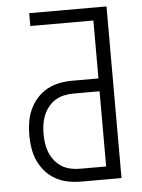

<svg xmlns="http://www.w3.org/2000/svg" viewBox="-53 -777 605 819"><g transform="rotate(-5 250.0 -367.5)"><path d="M261 0Q233 0 205 -5.5Q177 -11 152.5 -24.5Q128 -38 109 -59.5Q90 -81 78.5 -106.5Q67 -132 62.5 -160Q58 -188 58 -216Q58 -244 62.5 -272Q67 -300 78.5 -325.5Q90 -351 109 -372.5Q128 -394 152.5 -407.5Q177 -421 205 -426.5Q233 -432 261 -432H373V-680H103V-735H434V0ZM373 -55V-377H261Q240 -377 220 -372.5Q200 -368 183 -357.5Q166 -347 153 -330.5Q140 -314 132.5 -295.5Q125 -277 122 -256.5Q119 -236 119 -216Q119 -196 122 -175.5Q125 -155 132.5 -136.5Q140 -118 153 -101.5Q166 -85 183 -74.5Q200 -64 220 -59.5Q240 -55 261 -55Z"/></g></svg>

Font: Iosevka SS04 Light
Style: Regular
Weight: 300
Monospace: yes
Designer: Belleve Invis
Foundry: Belleve Invis
Version: Version 19.0.0; ttfautohint (v1.8.4)